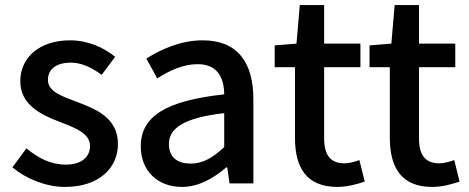

<svg xmlns="http://www.w3.org/2000/svg" viewBox="-20 -723 1848 757"><path d="M236 14C372 14 445 -62 445 -155C445 -258 360 -292 284 -321C223 -344 169 -362 169 -408C169 -446 197 -476 259 -476C303 -476 342 -456 381 -428L434 -499C391 -534 329 -564 256 -564C134 -564 60 -495 60 -403C60 -310 141 -271 214 -243C274 -220 335 -198 335 -148C335 -106 304 -74 239 -74C180 -74 132 -99 84 -138L29 -63C82 -19 160 14 236 14Z M697 14C763 14 822 -20 872 -63H876L885 0H979V-331C979 -478 916 -564 779 -564C691 -564 614 -528 557 -492L600 -414C647 -444 701 -470 759 -470C840 -470 863 -414 864 -351C635 -326 535 -265 535 -146C535 -49 602 14 697 14ZM732 -78C683 -78 646 -100 646 -155C646 -216 701 -258 864 -277V-143C819 -101 780 -78 732 -78Z M1310 14C1350 14 1388 3 1418 -7L1397 -92C1381 -86 1357 -79 1339 -79C1281 -79 1258 -113 1258 -179V-458H1401V-551H1258V-703H1162L1149 -551L1063 -544V-458H1143V-180C1143 -64 1187 14 1310 14Z M1684 14C1724 14 1762 3 1792 -7L1771 -92C1755 -86 1731 -79 1713 -79C1655 -79 1632 -113 1632 -179V-458H1775V-551H1632V-703H1536L1523 -551L1437 -544V-458H1517V-180C1517 -64 1561 14 1684 14Z"/></svg>

Font: GenYoGothic2 TW M
Style: Regular
Weight: 500
Version: Version 2.100;PS 2.1;hotconv 16.6.51;makeotf.lib2.5.65220 DE